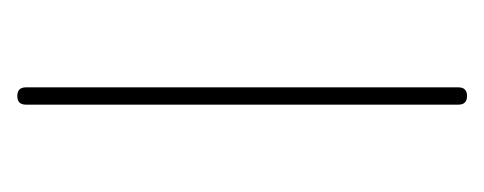

<svg xmlns="http://www.w3.org/2000/svg" viewBox="-189 -371 560 222"><g transform="rotate(-90 91.0 -260.0)"><path d="M81 -10V-510Q81 -520 91 -520Q101 -520 101 -510V-10Q101 0 91 0Q81 0 81 -10Z"/></g></svg>

Font: Rounded Mplus 1c Thin
Style: Regular
Weight: 250
Version: Version 1.059.20150529